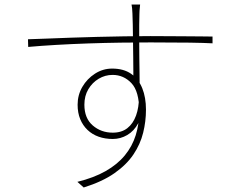

<svg xmlns="http://www.w3.org/2000/svg" viewBox="-20 -798 1040 851"><path d="M601 -778Q601 -775 600 -767Q599 -759 598.5 -751Q598 -743 598 -738Q597 -719 597 -687.5Q597 -656 597 -618.5Q597 -581 597.5 -543Q598 -505 598.5 -471Q599 -437 599 -413L571 -448Q571 -456 571 -482Q571 -508 570.5 -544.5Q570 -581 569.5 -619Q569 -657 568.5 -689Q568 -721 567 -738Q567 -748 565.5 -761.5Q564 -775 563 -778ZM104 -624Q141 -625 189.5 -627Q238 -629 294.5 -631Q351 -633 411.5 -634.5Q472 -636 531.5 -637Q591 -638 646 -638Q699 -638 743.5 -637.5Q788 -637 822.5 -637Q857 -637 882 -636.5Q907 -636 922 -636V-606Q885 -608 821 -609Q757 -610 647 -610Q586 -610 515.5 -609Q445 -608 371.5 -605.5Q298 -603 229.5 -599Q161 -595 105 -590ZM612 -339Q612 -287 593 -252Q574 -217 544 -199.5Q514 -182 480 -182Q446 -182 417.5 -192Q389 -202 368 -222Q347 -242 335.5 -270Q324 -298 324 -334Q324 -377 345 -413Q366 -449 401 -471.5Q436 -494 477 -494Q528 -494 561 -471Q594 -448 610.5 -407Q627 -366 627 -312Q627 -260 614.5 -209.5Q602 -159 571.5 -113.5Q541 -68 487.5 -30.5Q434 7 351 33L323 8Q396 -10 448 -39.5Q500 -69 533 -109Q566 -149 581.5 -198.5Q597 -248 597 -306Q597 -393 562.5 -429.5Q528 -466 479 -466Q446 -466 417.5 -449Q389 -432 371.5 -402.5Q354 -373 354 -334Q354 -274 391 -242Q428 -210 480 -210Q519 -210 544.5 -230Q570 -250 583 -286Q596 -322 596 -369Z"/></svg>

Font: Noto Sans KR Thin
Style: Regular
Weight: 100
Designer: Ryoko NISHIZUKA 西塚涼子 (kana, bopomofo & ideographs); Paul D. Hunt (Latin, Greek & Cyrillic); Sandoll Communications 산돌커뮤니
Foundry: Adobe
Version: Version 2.004-H2;hotconv 1.0.118;makeotfexe 2.5.65603